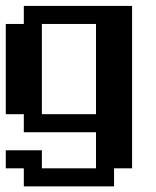

<svg xmlns="http://www.w3.org/2000/svg" viewBox="-20 -458 540 665"><path d="M0 -375H62.5V-437.5H437.5V125H375V187.5H62.5V125H0V62.5H125V125H312.5V0H62.5V-62.5H0ZM125 -375V-62.5H312.5V-375Z"/></svg>

Font: NeoDunggeunmo
Style: Regular
Weight: 400
Monospace: yes
Version: Version 1.600